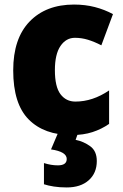

<svg xmlns="http://www.w3.org/2000/svg" viewBox="-20 -583 540 843"><path d="M295 10Q174 10 106 -58.5Q38 -127 38 -274Q38 -414 110 -488.5Q182 -563 305 -563Q354 -563 396.5 -552Q439 -541 476 -521L425 -384Q394 -400 366 -408.5Q338 -417 309 -417Q270 -417 245.5 -381Q221 -345 221 -275Q221 -202 245.5 -169.5Q270 -137 311 -137Q387 -137 459 -186V-39Q426 -16 386 -3Q346 10 295 10ZM405 124Q405 177 369.5 208.5Q334 240 273 240Q242 240 216.5 236Q191 232 173 226V133Q189 138 204 140.5Q219 143 234 143Q273 143 273 115Q273 83 204 73L235 0H323L312 31Q347 38 376 59Q405 80 405 124Z"/></svg>

Font: Noto Sans Tamil SemiCondensed Black
Style: Regular
Weight: 900
Width: 4
Designer: Jelle Bosma - Monotype Design Team
Foundry: Monotype Imaging Inc.
Version: Version 2.004; ttfautohint (v1.8.4.7-5d5b)